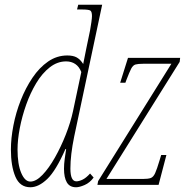

<svg xmlns="http://www.w3.org/2000/svg" viewBox="-20 -780 797 810"><path d="M108 10Q64 10 45 -34.5Q26 -79 26 -149Q26 -196 36.5 -250.5Q47 -305 67.5 -357Q88 -409 117 -452Q146 -495 183 -520.5Q220 -546 264 -546Q289 -546 304 -537.5Q319 -529 331 -510Q334 -526 337.5 -542.5Q341 -559 344 -575L360 -652Q363 -668 365.5 -686.5Q368 -705 368 -712Q368 -731 361 -735.5Q354 -740 325 -740H305L310 -760H411L293 -204Q285 -165 281 -131.5Q277 -98 277 -69Q277 -15 302 -15Q313 -15 328 -22Q343 -29 360 -48L375 -31Q359 -9 337 0.5Q315 10 301 10Q274 10 262 -10.5Q250 -31 250 -68Q250 -88 253 -109.5Q256 -131 259 -151H256Q216 -60 179.5 -25Q143 10 108 10ZM108 -14Q132 -14 159 -42Q186 -70 211.5 -115Q237 -160 257.5 -212Q278 -264 288 -311L323 -476Q314 -499 297.5 -510Q281 -521 259 -521Q222 -521 190 -496Q158 -471 133 -429.5Q108 -388 90.5 -338.5Q73 -289 63.5 -239.5Q54 -190 54 -149Q54 -87 69.5 -50.5Q85 -14 108 -14ZM391 0 394 -16 703 -511H584Q563 -511 552 -508Q541 -505 533.5 -490.5Q526 -476 513 -442L509 -431H487L520 -536H740L738 -519L429 -25H582Q605 -25 616 -29Q627 -33 634.5 -49.5Q642 -66 653 -103L660 -126H682L649 0Z"/></svg>

Font: Noto Serif ExtraCondensed Thin
Style: Italic
Weight: 100
Width: 2
Italic angle: -12°
Designer: Monotype Design Team
Foundry: Monotype Imaging Inc.
Version: Version 2.013